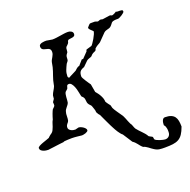

<svg xmlns="http://www.w3.org/2000/svg" viewBox="-189 -839 1250 1262"><g transform="rotate(-20 436.0 -208.0)"><path d="M618.2 214.4Q608.4 206.1 602.5 198.7Q596.7 191.4 591.1 184.3Q585.4 177.2 579.3 170.9Q573.2 164.6 563.5 158.2L521 92.3Q514.2 87.4 507.6 79.1Q501 70.8 494.9 61.8Q488.8 52.7 483.6 43.2Q478.5 33.7 474.6 26.4Q471.7 21.5 465.3 8.5Q459 -4.4 451.7 -19.8Q444.3 -35.2 437.5 -50Q430.7 -64.9 426.3 -74.2Q425.8 -76.7 424.8 -77.9Q423.8 -79.1 423.3 -80.1Q419.4 -84 415 -89.8Q410.6 -95.7 406.2 -105.5Q406.2 -117.7 402.3 -127.7Q398.4 -137.7 394.5 -150.4Q392.6 -157.2 385.7 -163.3Q378.9 -169.4 376 -174.8Q372.1 -180.7 370.8 -186.8Q369.6 -192.9 369.1 -199Q368.7 -205.1 367.7 -210.9Q366.7 -216.8 363.3 -222.2Q360.8 -226.6 359.1 -228.3Q357.4 -230 356 -231Q354.5 -231.9 352.8 -233.4Q351.1 -234.9 349.6 -239.3Q349.6 -240.2 349.1 -242.2Q348.6 -244.1 348.1 -246.6Q348.1 -247.6 347.7 -248.5Q347.2 -249.5 347.2 -251Q344.7 -262.7 341.3 -278.3Q337.9 -293.9 332.3 -307.9Q326.7 -321.8 318.8 -331.5Q311 -341.3 300.8 -341.3Q293.9 -341.3 290.8 -338.9Q287.6 -336.4 286.1 -332.8Q284.7 -329.1 283.7 -324.2Q282.7 -319.3 280.3 -314.9L263.7 -299.8Q259.8 -293.9 258.1 -284.7Q256.3 -275.4 255.6 -265.6Q254.9 -255.9 254.4 -246.1Q253.9 -236.3 252.4 -229Q250 -221.7 245.4 -215.3Q240.7 -209 235.6 -202.9Q230.5 -196.8 226.1 -189.9Q221.7 -183.1 220.2 -174.8Q218.3 -170.4 217.5 -162.6Q216.8 -154.8 216.6 -146.2Q216.3 -137.7 215.8 -129.6Q215.3 -121.6 213.9 -116.7Q211.4 -109.9 207.8 -105.5Q204.1 -101.1 200.9 -97.2Q197.8 -93.3 195.6 -88.1Q193.4 -83 193.4 -74.2Q193.4 -66.9 198 -61.3Q202.6 -55.7 209.5 -52Q216.3 -48.3 224.1 -46.6Q231.9 -44.9 238.8 -44.9L262.7 -50.8Q268.6 -50.8 277.1 -47.6Q285.6 -44.4 293.2 -39.3Q300.8 -34.2 306.2 -27.8Q311.5 -21.5 311.5 -15.1Q311.5 -9.8 305.9 -5.9Q300.3 -2 293 0.7Q285.6 3.4 278.1 4.6Q270.5 5.9 267.1 5.9L235.4 2.4Q225.6 1.5 216.6 0.7Q207.5 0 197.8 0Q183.1 0 170.2 0.7Q157.2 1.5 146 2.4Q145 2.4 141.4 3.7Q137.7 4.9 136.7 5.9Q131.3 6.3 118.4 7.8Q105.5 9.3 90.8 11.2Q76.2 13.2 63 14.9Q49.8 16.6 44.9 17.1L26.9 19.5Q21 19.5 11.5 18.3Q2 17.1 -7.1 13.4Q-16.1 9.8 -22.5 3.9Q-28.8 -2 -28.8 -11.7Q-28.8 -18.6 -17.8 -24.7Q-6.8 -30.8 7.6 -36.1Q22 -41.5 35.9 -45.9Q49.8 -50.3 55.7 -53.2Q56.6 -54.7 60.3 -58.1Q64 -61.5 68.4 -65.2Q72.8 -68.8 76.9 -71.8Q81.1 -74.7 83.5 -76.2Q90.8 -82 95.7 -91.8Q100.6 -101.6 104.5 -112.5Q108.4 -123.5 111.6 -134.3Q114.7 -145 119.1 -152.8Q119.1 -154.8 121.6 -157.2Q123.5 -164.1 126.7 -174.3Q129.9 -184.6 133.5 -194.3Q137.2 -204.1 140.6 -211.9Q144 -219.7 146 -222.2Q147 -222.7 149.7 -225.1Q152.3 -227.5 155 -230.5Q157.7 -233.4 159.9 -235.8Q162.1 -238.3 162.1 -239.3Q163.1 -239.7 163.1 -245.1Q163.1 -250.5 162.6 -256.6Q162.1 -262.7 162.1 -263.7Q162.6 -265.1 164.6 -268.1Q166.5 -271 168.7 -274.2Q170.9 -277.3 172.6 -279.8Q174.3 -282.2 174.8 -283.2L177.2 -306.6Q182.6 -321.3 190.2 -333.5Q197.8 -345.7 203.6 -358.9Q204.1 -360.4 205.6 -365.7Q207 -371.1 207 -373.5Q209 -386.2 212.9 -399.9Q216.8 -413.6 221.7 -427.5Q226.6 -441.4 231.2 -455.1Q235.8 -468.8 238.8 -481.4L245.1 -514.6Q247.1 -522.9 251.2 -530.3Q255.4 -537.6 259.5 -544.9Q263.7 -552.2 266.8 -560.1Q270 -567.9 270 -577.6Q270 -589.4 265.4 -595.2Q260.7 -601.1 253.7 -603.8Q246.6 -606.4 238.5 -607.9Q230.5 -609.4 223.4 -612.1Q216.3 -614.7 211.7 -620.1Q207 -625.5 207 -636.7Q207 -645 212.9 -649.7Q218.8 -654.3 226.8 -656.5Q234.9 -658.7 243.7 -659.2Q252.4 -659.7 258.3 -659.7L299.8 -652.8Q314.5 -652.8 328.6 -654.8Q342.8 -656.7 356.7 -658.9Q370.6 -661.1 384.3 -663.1Q397.9 -665 412.1 -665Q424.3 -665 435.1 -658.4Q445.8 -651.9 445.8 -638.7Q445.8 -629.4 440.2 -625.5Q434.6 -621.6 427 -620.1Q419.4 -618.7 411.1 -617.9Q402.8 -617.2 397 -614.7Q394 -612.3 392.8 -609.6Q391.6 -606.9 390.9 -604Q390.1 -601.1 389.2 -597.9Q388.2 -594.7 385.7 -592.3Q381.3 -586.9 378.2 -584.2Q375 -581.5 372.6 -579.3Q370.1 -577.1 368.7 -574.5Q367.2 -571.8 365.7 -566.9Q365.7 -565.9 365.5 -562.3Q365.2 -558.6 364.7 -554.4Q364.3 -550.3 363.8 -546.6Q363.3 -543 363.3 -542.5Q363.3 -540 358.9 -534.9Q354.5 -529.8 354.5 -528.8Q351.6 -524.4 350.3 -520.8Q349.1 -517.1 348.6 -513.2Q348.1 -509.3 348.1 -504.2Q348.1 -499 347.2 -492.7Q345.7 -485.8 341.8 -481.9Q337.9 -478 333.5 -471.2Q323.7 -451.7 316.4 -432.9Q309.1 -414.1 309.1 -392.1Q309.1 -388.2 311.5 -384Q314 -379.9 318.4 -379.9Q318.8 -379.4 319.8 -379.9Q321.8 -379.9 321.8 -381.8Q324.7 -383.3 332 -387.2Q339.4 -391.1 347.4 -395Q355.5 -398.9 362.8 -402.8Q370.1 -406.7 373 -408.2Q375 -409.7 378.4 -413.1Q381.8 -416.5 386.2 -420.2Q390.6 -423.8 395.5 -426.5Q400.4 -429.2 405.3 -429.2L436 -463.9H445.8L483.9 -503.4Q483.9 -506.8 485.4 -510.3Q486.8 -513.7 488.8 -514.6L525.4 -525.4Q529.3 -527.8 537.1 -539.1Q544.9 -550.3 553 -564Q561 -577.6 566.9 -591.1Q572.8 -604.5 572.8 -611.8L553.2 -630.4Q552.2 -631.3 549.1 -636.5Q545.9 -641.6 544.9 -643.6Q545.9 -645.5 548.6 -648.9Q551.3 -652.3 554.2 -655.5Q557.1 -658.7 559.8 -661.4Q562.5 -664.1 563.5 -665Q566.4 -667.5 569.6 -667.7Q572.8 -668 576.7 -668H602.1L620.6 -662.1Q621.1 -662.1 623.8 -662.8Q626.5 -663.6 629.6 -664.8Q632.8 -666 635.7 -667Q638.7 -668 639.2 -668Q644 -668 649.4 -666.5Q654.8 -665 655.3 -665L706.1 -672.4Q712.4 -672.4 715.8 -670.2Q719.2 -668 723.6 -668H724.6Q726.6 -668.5 731.2 -670.2Q735.8 -671.9 740.5 -674.3Q745.1 -676.8 748.8 -679Q752.4 -681.2 753.4 -682.6Q756.8 -680.2 761 -679.7Q765.1 -679.2 770.5 -679.2H780.3Q788.1 -679.2 794.4 -677.5Q800.8 -675.8 800.8 -667.5Q800.8 -663.1 794.7 -657.5Q788.6 -651.9 780.5 -646.7Q772.5 -641.6 764.4 -637.7Q756.3 -633.8 752 -633.3H735.8Q721.7 -632.3 715.1 -629.9Q708.5 -627.4 704.8 -623.5Q701.2 -619.6 697.5 -614Q693.8 -608.4 685.1 -600.6Q679.2 -596.2 673.3 -594.5Q667.5 -592.8 661.6 -591.3Q655.8 -589.8 649.7 -587.6Q643.6 -585.4 636.7 -579.6L586.9 -528.8Q581.5 -524.9 577.6 -522.7Q573.7 -520.5 569.3 -518.1Q564.9 -515.6 559.8 -512.2Q554.7 -508.8 547.4 -502.4Q545.4 -501.5 544.9 -498Q544.4 -494.6 542 -489.7Q540 -486.8 536.6 -485.1Q533.2 -483.4 529.3 -481.7Q525.4 -480 521.7 -478.3Q518.1 -476.6 516.1 -474.6Q515.1 -474.6 513.2 -472.7Q511.2 -470.7 509 -468.5Q506.8 -466.3 504.9 -464.1Q502.9 -461.9 502.4 -461.4Q500 -459.5 495.4 -457.8Q490.7 -456.1 485.6 -454.3Q480.5 -452.6 475.3 -450.4Q470.2 -448.2 467.3 -445.3L433.1 -411.6Q411.1 -404.3 402.8 -393.1Q394.5 -381.8 394.5 -358.9Q394.5 -355 399.9 -345Q405.3 -335 412.4 -324Q419.4 -313 426.3 -303Q433.1 -293 436 -289.1L445.8 -232.9Q452.6 -225.1 460 -215.3Q467.3 -205.6 473.1 -194.6Q479 -183.6 482.7 -172.4Q486.3 -161.1 486.3 -150.4Q488.3 -146.5 491.5 -141.6Q494.6 -136.7 498.3 -131.8Q502 -127 505.1 -122.8Q508.3 -118.7 510.3 -116.7Q510.3 -116.2 511.2 -113Q512.2 -109.9 513.2 -106.2Q514.2 -102.5 514.9 -99.1Q515.6 -95.7 516.1 -95.2Q518.1 -89.8 523.7 -81.1Q529.3 -72.3 535.6 -63Q542 -53.7 548.1 -44.9Q554.2 -36.1 557.6 -31.2Q563 -24.4 566.9 -16.1Q570.8 -7.8 574.5 1.2Q578.1 10.3 582 20.5Q585.9 30.8 591.3 41.5Q595.2 45.9 597.7 51.3Q600.1 56.6 602.1 62.3Q604 67.9 606.2 73.2Q608.4 78.6 611.3 83.5Q618.7 93.3 627.2 102.3Q635.7 111.3 644.3 120.1Q652.8 128.9 660.9 138.2Q668.9 147.5 674.8 158.2Q674.8 161.1 678.2 161.1Q678.7 162.1 681.6 163.8Q684.6 165.5 688 167.2Q691.4 168.9 694.3 170.4Q697.3 171.9 697.8 172.4Q702.1 174.3 702.1 180.4Q702.1 186.5 703.6 190.9Q705.6 196.3 714.8 200.9Q724.1 205.6 735.6 209.5Q747.1 213.4 757.6 215.6Q768.1 217.8 772 217.8Q789.6 217.8 799.3 207Q809.1 196.3 809.1 179.7Q809.1 172.9 809.1 167.7Q809.1 162.6 808.3 158.2Q807.6 153.8 806.2 148.7Q804.7 143.6 802.2 136.7Q802.2 136.2 798.8 132.1Q795.4 127.9 794.9 127Q794.9 119.6 795.9 111.3Q796.9 103 799.6 96.2Q802.2 89.4 806.9 84.7Q811.5 80.1 819.3 80.1Q844.7 80.1 860.8 86.7Q877 93.3 886 105.5Q895 117.7 898.2 135.3Q901.4 152.8 901.4 174.8Q890.1 206.1 877.7 224.4Q865.2 242.7 848.4 252.2Q831.5 261.7 808.3 264.6Q785.2 267.6 752.4 267.6Q741.7 267.6 732.2 267.3Q722.7 267.1 713.6 265.6Q704.6 264.2 696 260.7Q687.5 257.3 678.2 251Q671.4 247.1 664.3 241.5Q657.2 235.8 649.4 230.2Q641.6 224.6 633.8 220.2Q626 215.8 618.2 214.4Z"/></g></svg>

Font: IM FELL English
Style: Italic
Weight: 400
Italic angle: -18°
Designer: Igino Marini
Foundry: Igino Marini
Version: 3.00